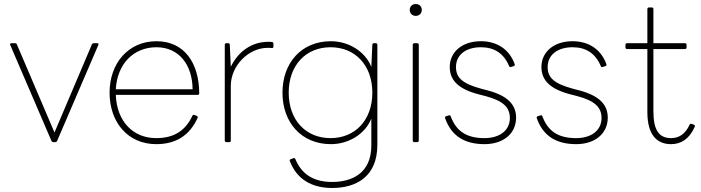

<svg xmlns="http://www.w3.org/2000/svg" viewBox="-20 -707 3488 955"><path d="M254 0C258 0 262 -1 264 -6L469 -483C472 -490 469 -492 463 -492H447C443 -492 439 -491 437 -486L251 -48L64 -486C62 -491 58 -492 54 -492H37C31 -492 28 -489 31 -483L236 -6C238 -1 242 0 246 0Z M757 10C856 10 924 -34 963 -121C965 -125 963 -129 958 -131L947 -135C943 -137 939 -136 937 -131C904 -61 850 -20 757 -20C640 -20 561 -105 556 -235H963C968 -235 971 -238 971 -243C970 -394 897 -502 758 -502C619 -502 525 -393 525 -246C525 -99 616 10 757 10ZM758 -472C871 -472 937 -384 938 -263H556C563 -390 645 -472 758 -472Z M1120 0C1125 0 1128 -2 1128 -8V-280C1128 -380 1216 -469 1311 -469C1321 -469 1326 -469 1332 -468C1337 -467 1340 -470 1340 -476V-490C1340 -495 1338 -497 1333 -498C1328 -499 1323 -499 1314 -499C1232 -499 1165 -451 1128 -375L1123 -484C1123 -490 1120 -492 1115 -492H1106C1101 -492 1098 -489 1098 -484V-8C1098 -3 1101 0 1106 0Z M1632 228C1748 228 1857 175 1857 13V-484C1857 -489 1854 -492 1849 -492H1840C1835 -492 1832 -490 1832 -484L1827 -374C1797 -451 1714 -502 1626 -502C1479 -502 1385 -394 1385 -246C1385 -98 1479 10 1626 10C1714 10 1796 -40 1827 -117V16C1827 157 1728 198 1632 198C1533 198 1478 154 1449 84C1447 80 1444 78 1439 80L1426 85C1420 87 1420 90 1422 95C1455 181 1526 228 1632 228ZM1624 -20C1501 -20 1416 -110 1416 -246C1416 -382 1501 -472 1624 -472C1747 -472 1832 -382 1832 -246C1832 -110 1747 -20 1624 -20Z M2048 -628C2065 -628 2078 -640 2078 -658C2078 -675 2065 -687 2048 -687C2031 -687 2018 -675 2018 -658C2018 -640 2031 -628 2048 -628ZM2055 0C2060 0 2063 -3 2063 -8V-484C2063 -489 2060 -492 2055 -492H2041C2036 -492 2033 -489 2033 -484V-8C2033 -3 2036 0 2041 0Z M2390 10C2483 10 2547 -42 2547 -122C2547 -187 2504 -231 2407 -257L2376 -265C2280 -291 2248 -320 2248 -374C2248 -433 2296 -472 2372 -472C2437 -472 2485 -443 2512 -379C2514 -374 2517 -372 2522 -374L2535 -378C2540 -380 2542 -383 2540 -388C2512 -466 2447 -502 2372 -502C2277 -502 2217 -447 2217 -374C2217 -307 2261 -264 2360 -238L2395 -229C2477 -207 2516 -177 2516 -120C2516 -55 2461 -20 2390 -20C2302 -20 2250 -53 2222 -128C2220 -133 2218 -135 2212 -133L2199 -129C2194 -127 2192 -124 2194 -119C2225 -30 2292 10 2390 10Z M2846 10C2939 10 3003 -42 3003 -122C3003 -187 2960 -231 2863 -257L2832 -265C2736 -291 2704 -320 2704 -374C2704 -433 2752 -472 2828 -472C2893 -472 2941 -443 2968 -379C2970 -374 2973 -372 2978 -374L2991 -378C2996 -380 2998 -383 2996 -388C2968 -466 2903 -502 2828 -502C2733 -502 2673 -447 2673 -374C2673 -307 2717 -264 2816 -238L2851 -229C2933 -207 2972 -177 2972 -120C2972 -55 2917 -20 2846 -20C2758 -20 2706 -53 2678 -128C2676 -133 2674 -135 2668 -133L2655 -129C2650 -127 2648 -124 2650 -119C2681 -30 2748 10 2846 10Z M3318 10C3367 10 3408 -15 3435 -75C3438 -81 3436 -85 3431 -87L3420 -91C3416 -92 3412 -91 3410 -87C3389 -40 3357 -20 3318 -20C3259 -20 3230 -58 3230 -154V-463H3387C3392 -463 3395 -466 3395 -471V-484C3395 -489 3392 -492 3387 -492H3230V-662C3230 -667 3227 -670 3222 -670H3208C3203 -670 3200 -667 3200 -662V-492H3099C3094 -492 3091 -489 3091 -484V-471C3091 -466 3094 -463 3099 -463H3200V-149C3200 -34 3249 10 3318 10Z"/></svg>

Font: LINE Seed Sans TH Thin
Style: Regular
Weight: 250
Designer: Dalton Maag Ltd | Thai characters by Cadson Demak Co.,Ltd.
Foundry: Dalton Maag Ltd
Version: Version 1.003